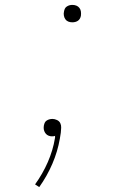

<svg xmlns="http://www.w3.org/2000/svg" viewBox="-20 -548 540 783"><path d="M140 215 123 204Q154 161 175 113Q196 65 204 16Q205 13 204.5 10.5Q204 8 205 6Q203 7 199.5 7.5Q196 8 192 8Q185 8 178.5 5.5Q172 3 167.5 -2Q163 -7 160.5 -13.5Q158 -20 158 -28Q159 -30 158.5 -32Q158 -34 159 -36Q160 -42 162.5 -47.5Q165 -53 170.5 -56.5Q176 -60 182 -61.5Q188 -63 194 -63Q203 -63 212.5 -58.5Q222 -54 226 -45.5Q230 -37 229.5 -27Q229 -17 228 -7L224 18Q215 70 193.5 120Q172 170 140 215ZM275 -457Q266 -457 258.5 -460Q251 -463 246.5 -469.5Q242 -476 240.5 -484.5Q239 -493 241 -501Q242 -507 244.5 -512.5Q247 -518 252.5 -521.5Q258 -525 263.5 -526.5Q269 -528 275 -528Q284 -528 291.5 -525Q299 -522 304 -515.5Q309 -509 310 -500.5Q311 -492 310 -484Q309 -478 306 -472.5Q303 -467 298 -463.5Q293 -460 287 -458.5Q281 -457 275 -457Z"/></svg>

Font: Iosevka Aile Thin Oblique
Style: Regular
Weight: 100
Italic angle: -9°
Designer: Belleve Invis
Foundry: Belleve Invis
Version: Version 31.1.0; ttfautohint (v1.8.4)